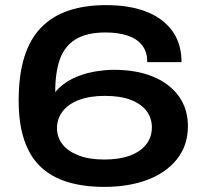

<svg xmlns="http://www.w3.org/2000/svg" viewBox="-20 -719 803 751"><path d="M388 12Q307 12 244.5 -7Q182 -26 139.5 -66Q97 -106 75 -170.5Q53 -235 53 -325Q53 -426 75.5 -497Q98 -568 142 -612.5Q186 -657 249.5 -678Q313 -699 395 -699Q489 -699 554.5 -672.5Q620 -646 655 -596.5Q690 -547 690 -476H556Q556 -517 535.5 -542.5Q515 -568 478.5 -580Q442 -592 393 -592Q319 -592 275.5 -565Q232 -538 214 -486.5Q196 -435 196 -359Q224 -392 263 -411Q302 -430 345 -438Q388 -446 425 -446Q514 -446 579 -419Q644 -392 679.5 -342.5Q715 -293 715 -225Q715 -151 673 -97.5Q631 -44 557.5 -16Q484 12 388 12ZM388 -95Q447 -95 488.5 -110.5Q530 -126 552 -154.5Q574 -183 574 -221Q574 -257 553.5 -284.5Q533 -312 492.5 -328Q452 -344 390 -344Q331 -344 289 -328Q247 -312 225 -283.5Q203 -255 203 -218Q203 -182 224.5 -154.5Q246 -127 287.5 -111Q329 -95 388 -95Z"/></svg>

Font: Archivo SemiBold Expanded SemiBold
Style: Regular
Weight: 600
Width: 7
Version: Version 2.001